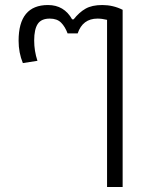

<svg xmlns="http://www.w3.org/2000/svg" viewBox="-20 -496 583 764"><path d="M406 -417Q386 -422 368 -422Q309 -422 289 -363H249Q239 -390 223 -406Q207 -422 178 -422Q144 -422 130 -400.5Q116 -379 116 -335Q116 -293 129 -254L71 -245Q54 -286 54 -334Q54 -476 171 -476Q235 -476 267 -419H273Q295 -447 320.5 -461.5Q346 -476 387 -476Q430 -476 468 -457V248H406Z"/></svg>

Font: Athiti
Style: Regular
Weight: 400
Designer: CadsonDemak Team
Foundry: CadsonDemak
Version: Version 1.032